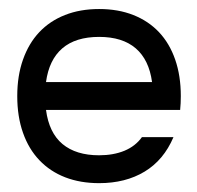

<svg xmlns="http://www.w3.org/2000/svg" viewBox="-20 -414 445 434"><path d="M204.1 -393.6Q247.1 -393.6 281.2 -380.1Q315.4 -366.7 339.4 -341.3Q363.3 -315.9 376 -279.3Q388.7 -242.7 388.7 -196.8Q388.7 -180.2 387.2 -165.5H84Q90.8 -113.8 121.3 -88.4Q151.9 -63 204.1 -63Q236.3 -63 261.2 -73.2Q286.1 -83.5 300.8 -104H372.1Q350.1 -52.2 306.9 -26.1Q263.7 0 204.1 0Q161.6 0 127.4 -13.2Q93.3 -26.4 69.1 -51.8Q44.9 -77.1 32 -113.8Q19 -150.4 19 -196.8Q19 -242.7 32 -279.3Q44.9 -315.9 68.8 -341.3Q92.8 -366.7 127 -380.1Q161.1 -393.6 204.1 -393.6ZM84 -228.5H323.7Q316.9 -278.8 286.9 -304.7Q256.8 -330.6 204.1 -330.6Q150.9 -330.6 120.8 -304.7Q90.8 -278.8 84 -228.5Z"/></svg>

Font: Fibel Sued LRS
Style: Regular
Weight: 400
Designer: Peter Wiegel
Foundry: Peter Wiegel
Version: Version 000.000